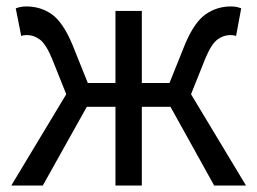

<svg xmlns="http://www.w3.org/2000/svg" viewBox="-20 -577 800 597"><path d="M15 0 186 -284 142 -394Q123 -440 104 -454Q85 -468 64 -468Q52 -468 46 -465L29 -551Q44 -557 62 -557Q106 -557 140.5 -533Q175 -509 204 -441L253 -319H339V-543H421V-319H507L556 -441Q585 -509 620 -533Q655 -557 698 -557Q716 -557 730 -551L714 -465Q708 -468 696 -468Q675 -468 656 -454Q637 -440 618 -394L574 -284L745 0H646L510 -245H421V0H339V-245H250L113 0Z"/></svg>

Font: Gothic Nguyen
Style: Regular
Weight: 400
Designer: MORI Takayuki
Version: Version 1.220;July 21, 2023;FontCreator 14.0.0.2814 64-bit